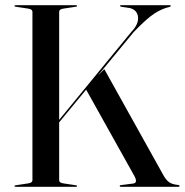

<svg xmlns="http://www.w3.org/2000/svg" viewBox="-20 -720 712 740"><path d="M208 -26Q208 -15 225.5 -13L272 -6Q277 -5.5 277 -3Q277 0 273 0H40Q36 0 36 -3Q36 -5.5 41 -6L87.5 -13Q105 -15 105 -26V-674Q105 -685 87.5 -687L41 -694Q36 -694.5 36 -697Q36 -700 40 -700H273Q277 -700 277 -697Q277 -694.5 272 -694L225.5 -687Q208 -685 208 -674V-258L487 -598Q515 -627.5 512 -654.5Q509 -681.5 480.5 -689L447 -694Q442.5 -695.5 442.5 -697.5Q442.5 -700 446 -700H635Q638 -700 638 -697.5Q638 -695 634.5 -693.5Q605.5 -687.5 575 -667.8Q544.5 -648 495 -596L356.5 -428L382 -453.5L608.5 -47Q619.5 -26.5 631.8 -17.8Q644 -9 668 -7Q672 -6.5 672 -3.5Q672 0 667.5 0H445Q441.5 0 441.5 -3.5Q441.5 -6.5 446 -6.5L492.5 -12.5Q512.5 -14.5 498 -41.5L312 -374.5L208 -248.5Z"/></svg>

Font: Fraunces144ptRegular
Style: Regular
Weight: 400
Version: Version 1.000;[0bf87f6ff]